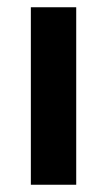

<svg xmlns="http://www.w3.org/2000/svg" viewBox="-20 -509 295 529"><path d="M65 0V-489H190V0Z"/></svg>

Font: Nunito Sans 12pt ExtraLight
Style: Regular
Weight: 200
Designer: Vernon Adams
Foundry: Vernon Adams
Version: Version 3.101;gftools[0.9.27]